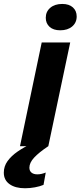

<svg xmlns="http://www.w3.org/2000/svg" viewBox="-96 -756 417 993"><path d="M7.4 0 119.7 -536.3H267.1L153.9 0ZM215.4 -599.3Q179.9 -599.3 160.3 -617.3Q140.7 -635.3 140.7 -664Q140.7 -695.9 164 -715.7Q187.3 -735.6 225.9 -735.6Q261.4 -735.6 281 -717.7Q300.6 -699.9 300.6 -670.9Q300.6 -639 277.3 -619.1Q254 -599.3 215.4 -599.3ZM33.4 217.6Q-17 217.6 -46.6 196.4Q-76.3 175.3 -76.3 136.9Q-76.3 104.3 -57.1 77.4Q-37.9 50.6 -5.1 27.9Q27.6 5.3 67.7 -13.3H147.1L153.9 0Q104.6 32.9 80.3 59.4Q56 85.9 56 111Q56 127.7 66.9 136.7Q77.7 145.7 97.4 145.7Q108.7 145.7 119.6 143.1Q130.6 140.4 140.6 136.4L129.1 200.1Q110.6 208 84.7 212.8Q58.9 217.6 33.4 217.6Z"/></svg>

Font: Mona Sans ExtraLight
Style: Italic
Weight: 200
Italic angle: -11.6951°
Designer: Deni Anggara
Foundry: GitHub
Version: Version 2.000